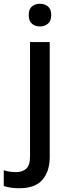

<svg xmlns="http://www.w3.org/2000/svg" viewBox="-77 -763 368 1023"><path d="M76 -683Q76 -715 93.5 -729Q111 -743 136 -743Q160 -743 178 -729Q196 -715 196 -683Q196 -651 178 -636.5Q160 -622 136 -622Q111 -622 93.5 -636.5Q76 -651 76 -683ZM25 240Q0 240 -21.5 236.5Q-43 233 -57 228V144Q-42 149 -26 151.5Q-10 154 10 154Q41 154 62 136.5Q83 119 83 70V-539H188V74Q188 149 149.5 194.5Q111 240 25 240Z"/></svg>

Font: Noto Sans Tai Tham Medium
Style: Regular
Weight: 500
Designer: Monotype Design Team 2013. Revised by David WIlliams 2020
Foundry: Monotype Imaging Inc.
Version: Version 2.002; ttfautohint (v1.8.4.7-5d5b)